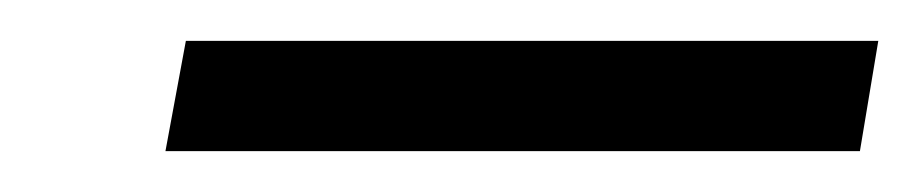

<svg xmlns="http://www.w3.org/2000/svg" viewBox="-20 -674 450 94"><path d="M61 -600 71 -654H410L401 -600Z"/></svg>

Font: DM Sans 16pt Light
Style: Italic
Weight: 300
Italic angle: -10°
Version: Version 4.004;gftools[0.9.30]